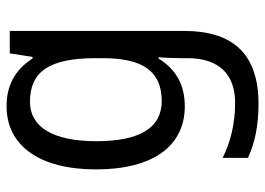

<svg xmlns="http://www.w3.org/2000/svg" viewBox="-134 -452 826 599"><g transform="rotate(-90 279.5 -153.0)"><path d="M247 -546C124 -546 50 -443 50 -267C50 -89 123 10 247 10C313 10 362 -17 396 -72H400C398 -53 397 -18 397 0V19C397 117 346 167 258 167C194 167 135 153 86 128V207C133 229 188 240 255 240C411 240 482 159 482 8V-536H412L401 -465H396C360 -521 310 -546 247 -546ZM261 -473C355 -473 397 -413 397 -268V-246C397 -119 355 -62 263 -62C180 -62 138 -130 138 -266C138 -399 181 -473 261 -473Z"/></g></svg>

Font: Noto Sans Thai Looped SemiCondensed
Style: Regular
Weight: 400
Width: 4
Designer: Sasikarn Vongin, Ben Mitchell
Foundry: The Fontpad Ltd
Version: Version 1.001